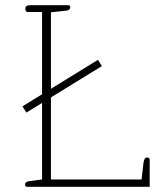

<svg xmlns="http://www.w3.org/2000/svg" viewBox="-20 -715 619 735"><path d="M76 -9Q76 -20 95 -22L141 -28V-321L81 -284L66 -308L141 -354V-669H86Q82 -669 79.5 -672.5Q77 -676 77 -681Q77 -695 94 -695H242Q249 -695 249 -687Q249 -676 233 -674L175 -668V-375L355 -486L370 -462L175 -342V-28H522L529 -90Q531 -102 534 -107Q537 -112 544 -112Q553 -112 553 -103V0H84Q76 0 76 -9Z"/></svg>

Font: Maitree ExtraLight
Style: Regular
Weight: 275
Designer: CadsonDemak Team
Foundry: CadsonDemak
Version: Version 1.003